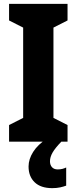

<svg xmlns="http://www.w3.org/2000/svg" viewBox="-20 -734 397 995"><path d="M330 0H27V-86L100 -123V-591L27 -628V-714H330V-628L257 -591V-123L330 -86ZM239 102Q239 121 249.5 132.5Q260 144 279 144Q293 144 304 141Q315 138 323 134V228Q310 233 292 237Q274 241 251 241Q191 241 159.5 210.5Q128 180 128 129Q128 91 152 53Q176 15 224 -16L298 0Q266 33 252.5 56.5Q239 80 239 102Z"/></svg>

Font: Noto Sans Kannada Condensed ExtraBold
Style: Regular
Weight: 800
Width: 3
Designer: Jelle Bosma - Monotype Design Team
Foundry: Monotype Imaging Inc.
Version: Version 2.005; ttfautohint (v1.8.4.7-5d5b)